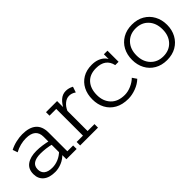

<svg xmlns="http://www.w3.org/2000/svg" viewBox="82 -992 1590 1590"><g transform="rotate(-45 876.5 -197.5)"><path d="M194 10Q125 10 88.5 -21Q52 -52 52 -106Q52 -166 93.5 -195.5Q135 -225 205 -225Q239 -225 273.5 -220Q308 -215 346 -206L331 -197V-265Q331 -312 303 -336Q275 -360 218 -360Q186 -360 152.5 -351.5Q119 -343 88 -326L73 -369Q107 -387 147 -396Q187 -405 220 -405Q302 -405 343.5 -369Q385 -333 385 -261V-41H453V0H333V-61L341 -56Q311 -23 271.5 -6.5Q232 10 194 10ZM202 -32Q238 -32 273.5 -47Q309 -62 337 -90L331 -71V-184L346 -167Q310 -177 276.5 -181Q243 -185 214 -185Q162 -185 133.5 -166.5Q105 -148 105 -107Q105 -71 129.5 -51.5Q154 -32 202 -32Z M494 0V-41H568V-354H489V-395H619V-301L609 -305Q630 -350 660 -377Q690 -404 729 -404Q763 -404 796 -386L779 -336Q763 -347 749 -351.5Q735 -356 720 -356Q690 -356 663.5 -334Q637 -312 622 -277V-41H703V0Z M1050 10Q981 10 933 -17Q885 -44 860 -91Q835 -138 835 -198Q835 -259 859 -305.5Q883 -352 927.5 -378.5Q972 -405 1034 -405Q1071 -405 1100.5 -394Q1130 -383 1150.5 -362Q1171 -341 1177 -310L1167 -309V-395H1209V-265H1170Q1149 -360 1039 -360Q966 -360 926.5 -316Q887 -272 887 -197Q887 -125 930 -79.5Q973 -34 1052 -34Q1089 -34 1128 -51Q1167 -68 1193 -94L1219 -56Q1187 -25 1140 -7.5Q1093 10 1050 10Z M1504 10Q1442 10 1395.5 -17Q1349 -44 1324 -91Q1299 -138 1299 -197Q1299 -257 1324 -304Q1349 -351 1395.5 -378Q1442 -405 1504 -405Q1567 -405 1613 -378Q1659 -351 1684.5 -304Q1710 -257 1710 -197Q1710 -138 1684.5 -91Q1659 -44 1613 -17Q1567 10 1504 10ZM1504 -34Q1573 -34 1615 -79Q1657 -124 1657 -197Q1657 -271 1615 -316Q1573 -361 1504 -361Q1436 -361 1393.5 -316Q1351 -271 1351 -197Q1351 -124 1393.5 -79Q1436 -34 1504 -34Z"/></g></svg>

Font: Rokkitt Light
Style: Regular
Weight: 300
Version: Version 3.103